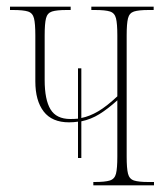

<svg xmlns="http://www.w3.org/2000/svg" viewBox="-20 -556 503 576"><path d="M214 -82V-191Q201 -189 187 -189Q136 -189 111 -221.5Q86 -254 86 -312V-450Q86 -485 82 -501Q78 -517 64 -521.5Q50 -526 19 -526H10V-536H192V-526H180Q150 -526 136 -521.5Q122 -517 118 -501Q114 -485 114 -450V-316Q114 -257 131.5 -228Q149 -199 191 -199Q203 -199 214 -200V-351H224V-202Q249 -207 274.5 -222Q300 -237 332 -267V-450Q332 -485 328 -501Q324 -517 310 -521.5Q296 -526 265 -526H254V-536H441V-526H426Q396 -526 382 -521.5Q368 -517 364 -501Q360 -485 360 -450V-86Q360 -51 364 -35Q368 -19 382 -14.5Q396 -10 425 -10H442V0H260V-10H264Q295 -10 309.5 -14.5Q324 -19 328 -35Q332 -51 332 -86V-255Q303 -229 278 -213.5Q253 -198 224 -192V-82Z"/></svg>

Font: Noto Serif Display ExtraCondensed Thin
Style: Regular
Weight: 100
Width: 2
Designer: Monotype Design Team
Foundry: Monotype Imaging Inc.
Version: Version 2.009